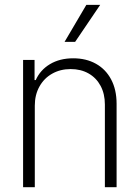

<svg xmlns="http://www.w3.org/2000/svg" viewBox="-20 -780 582 800"><path d="M125 0H76.2V-530.3H124V-446.3H128.9Q147.5 -488.3 188.2 -512.7Q229 -537.1 285.2 -537.1Q338.9 -537.1 379.6 -514.4Q420.4 -491.7 443.1 -449Q465.8 -406.2 465.8 -347.7V0H417V-344.7Q417 -388.7 399.2 -422.1Q381.3 -455.6 349.1 -473.9Q316.9 -492.2 274.4 -492.2Q231.4 -492.2 197.5 -473.1Q163.6 -454.1 144.3 -419.4Q125 -384.8 125 -339.8ZM339.8 -759.8H397.5L293 -605.5H249Z"/></svg>

Font: Pretendard ExtraLight
Style: Regular
Weight: 200
Designer: Base glyphs from Inter by Rasmus Andersson; Hangeul glyphs from Noto Sans CJK(Source Han Sans) by Jang Soo-young and Kan
Foundry: Kil Hyung-jin
Version: Version 1.309